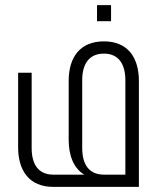

<svg xmlns="http://www.w3.org/2000/svg" viewBox="-20 -732 615 752"><path d="M360 -712V-649H415V-712ZM189 -48C129 -48 104 -90 104 -152V-447H51V-155C51 -63 95 0 189 0H524V-415C524 -506 481 -570 387 -570C292 -570 249 -506 249 -415V-184C249 -124 268 -73 310 -48ZM471 -48H387C327 -48 302 -90 302 -152V-418C302 -479 327 -522 387 -522C446 -522 471 -479 471 -418Z"/></svg>

Font: Modon Arabic
Style: Regular
Weight: 400
Designer: Ahmedzaza
Foundry: Ahmedzaza
Version: Version 2.010